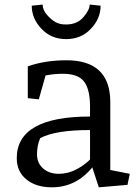

<svg xmlns="http://www.w3.org/2000/svg" viewBox="-20 -802 602 833"><path d="M370.6 -237.8Q219.2 -237.8 154.3 -202.6Q140.6 -170.9 140.6 -132.3Q140.6 -93.8 167.5 -70.8Q194.3 -47.9 234.4 -47.9Q274.4 -47.9 310.1 -66.4Q345.7 -85 370.6 -109.9ZM52.7 -115.7Q52.7 -296.4 370.6 -296.4V-342.8Q370.1 -416 343.8 -449.2Q317.4 -482.4 251 -481.9Q214.4 -481.9 177.7 -474.6L148.4 -371.1L100.6 -376V-514.2Q175.8 -540.5 268.1 -540.5Q458.5 -540.5 458.5 -358.9V-64.5L543 -47.9L533.2 0L408.7 10.7L380.4 -75.7Q309.6 10.7 204.6 10.7Q136.7 10.7 94.7 -23.4Q52.7 -57.6 52.7 -115.7ZM160.2 -676.8Q117.7 -721.2 117.7 -777.3L165 -782.2Q165 -759.3 183.6 -737.8Q202.1 -716.8 220.7 -706.1Q240.2 -695.3 267.1 -695.8Q314.5 -695.8 341.8 -727.5Q369.1 -759.3 369.1 -782.2L416.5 -777.3Q416.5 -721.2 374 -676.8Q332 -632.3 267.1 -632.3Q202.1 -632.3 160.2 -676.8Z"/></svg>

Font: NoticiaText-Regular
Style: Regular
Weight: 400
Designer: JM Sole
Foundry: JM Sole
Version: Version 1.003